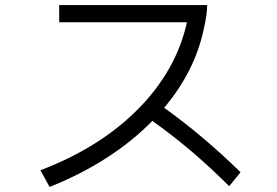

<svg xmlns="http://www.w3.org/2000/svg" viewBox="-20 -740 1096 759"><path d="M886 -4Q737 -153 582 -262Q503 -181 400 -115Q297 -49 176 -1L140 -67Q376 -157 526.5 -309.5Q677 -462 719 -652H214V-720H799Q799 -683 785 -623Q750 -458 629 -314Q785 -202 931 -59Z"/></svg>

Font: PlemolJP
Style: Regular
Weight: 400
Monospace: yes
Version: v2.0.4; ttfautohint (v1.8.4.7-5d5b-dirty) -l 6 -r 45 -G 200 